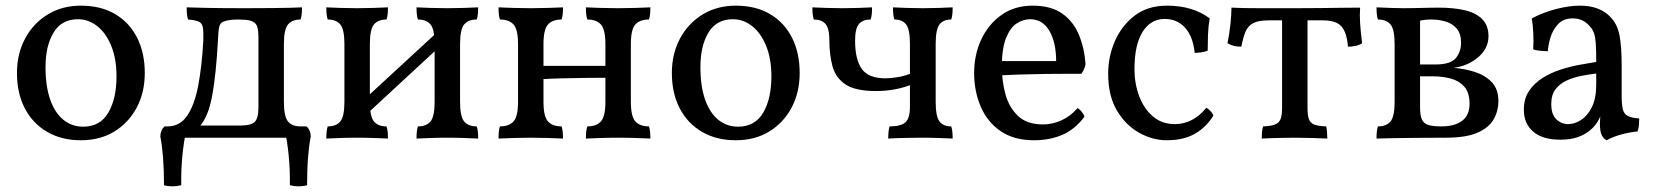

<svg xmlns="http://www.w3.org/2000/svg" viewBox="-20 -487 5857 679"><path d="M266 9Q198 9 147 -20.5Q96 -50 68 -103.5Q40 -157 40 -229Q40 -297 69 -351Q98 -405 149 -436Q200 -467 266 -467Q337 -467 387.5 -437Q438 -407 465 -353.5Q492 -300 492 -229Q492 -160 463.5 -106.5Q435 -53 384.5 -22Q334 9 266 9ZM274 -39Q334 -39 363 -88.5Q392 -138 392 -217Q392 -279 373.5 -324.5Q355 -370 324 -394.5Q293 -419 256 -419Q198 -419 169.5 -372Q141 -325 141 -250Q141 -182 157.5 -135Q174 -88 204 -63.5Q234 -39 274 -39Z M575 0V-40H649L659 -43H828Q868 -43 881 -56Q894 -69 894 -108V-352Q894 -380 889.5 -393Q885 -406 873 -411Q862 -416 847 -417Q832 -418 822 -418Q808 -418 795 -416.5Q782 -415 772 -411Q763 -408 759 -401.5Q755 -395 753.5 -382.5Q752 -370 751 -348Q744 -220 730 -146.5Q716 -73 686 -40H573Q616 -40 642 -78Q668 -116 681 -184.5Q694 -253 699 -343Q700 -374 697.5 -389.5Q695 -405 683 -410.5Q671 -416 645 -418Q642 -427 641 -438.5Q640 -450 640 -461Q667 -460 716.5 -459Q766 -458 851 -458Q908 -458 945 -458.5Q982 -459 1006 -459.5Q1030 -460 1048 -461Q1048 -448 1047 -437.5Q1046 -427 1043 -418Q1013 -418 998.5 -400.5Q984 -383 984 -331V-127Q984 -75 998.5 -57.5Q1013 -40 1043 -40V0ZM1005 168Q1006 115 1001 63.5Q996 12 987 -26V-40H1064Q1079 -26 1079 -4Q1073 25 1069.5 68.5Q1066 112 1066 168Q1052 172 1036 172Q1020 172 1005 168ZM621 168Q606 172 590 172Q574 172 560 168Q560 112 556.5 68.5Q553 25 547 -4Q547 -26 562 -40H639V-26Q630 12 625 63.5Q620 115 621 168Z M1453 3Q1453 -10 1454 -20.5Q1455 -31 1458 -40Q1488 -40 1502.5 -57.5Q1517 -75 1517 -127V-331Q1517 -383 1502.5 -400.5Q1488 -418 1458 -418Q1455 -427 1454 -437.5Q1453 -448 1453 -461Q1475 -460 1503 -459Q1531 -458 1562 -458Q1593 -458 1621 -459Q1649 -460 1671 -461Q1671 -448 1670 -437.5Q1669 -427 1666 -418Q1636 -418 1621.5 -400.5Q1607 -383 1607 -331V-127Q1607 -75 1621.5 -57.5Q1636 -40 1666 -40Q1669 -31 1670 -20.5Q1671 -10 1671 3Q1649 2 1621 1Q1593 0 1562 0Q1531 0 1503 1Q1475 2 1453 3ZM1134 3Q1134 -10 1135 -20.5Q1136 -31 1139 -40Q1169 -40 1183.5 -57.5Q1198 -75 1198 -127V-331Q1198 -383 1183.5 -400.5Q1169 -418 1139 -418Q1136 -427 1135 -437.5Q1134 -448 1134 -461Q1156 -460 1184 -459Q1212 -458 1243 -458Q1274 -458 1302 -459Q1330 -460 1352 -461Q1352 -448 1351 -437.5Q1350 -427 1347 -418Q1317 -418 1302.5 -400.5Q1288 -383 1288 -331V-127Q1288 -75 1302.5 -57.5Q1317 -40 1347 -40Q1350 -31 1351 -20.5Q1352 -10 1352 3Q1330 2 1302 1Q1274 0 1243 0Q1212 0 1184 1Q1156 2 1134 3ZM1270 -77V-137L1538 -384V-325Z M2052 3Q2052 -10 2053 -20.5Q2054 -31 2057 -40Q2089 -40 2105 -57.5Q2121 -75 2121 -127V-331Q2121 -383 2105 -400.5Q2089 -418 2057 -418Q2054 -427 2053 -437.5Q2052 -448 2052 -461Q2075 -460 2104.5 -459Q2134 -458 2166 -458Q2198 -458 2227.5 -459Q2257 -460 2280 -461Q2280 -448 2279 -437.5Q2278 -427 2275 -418Q2243 -418 2227 -400.5Q2211 -383 2211 -331V-127Q2211 -75 2227 -57.5Q2243 -40 2275 -40Q2278 -31 2279 -20.5Q2280 -10 2280 3Q2257 2 2227.5 1Q2198 0 2166 0Q2134 0 2104.5 1Q2075 2 2052 3ZM1743 3Q1743 -10 1744 -20.5Q1745 -31 1748 -40Q1780 -40 1796 -57.5Q1812 -75 1812 -127V-331Q1812 -383 1796 -400.5Q1780 -418 1748 -418Q1745 -427 1744 -437.5Q1743 -448 1743 -461Q1765 -460 1795 -459Q1825 -458 1857 -458Q1889 -458 1919 -459Q1949 -460 1971 -461Q1971 -448 1970 -437.5Q1969 -427 1966 -418Q1934 -418 1918 -400.5Q1902 -383 1902 -331V-127Q1902 -75 1918 -57.5Q1934 -40 1966 -40Q1969 -31 1970 -20.5Q1971 -10 1971 3Q1949 2 1919 1Q1889 0 1857 0Q1825 0 1795 1Q1765 2 1743 3ZM1897 -207V-254H2125V-212Q2096 -212 2053.5 -211.5Q2011 -211 1968 -210Q1925 -209 1897 -207Z M2582 9Q2514 9 2463 -20.5Q2412 -50 2384 -103.5Q2356 -157 2356 -229Q2356 -297 2385 -351Q2414 -405 2465 -436Q2516 -467 2582 -467Q2653 -467 2703.5 -437Q2754 -407 2781 -353.5Q2808 -300 2808 -229Q2808 -160 2779.5 -106.5Q2751 -53 2700.5 -22Q2650 9 2582 9ZM2590 -39Q2650 -39 2679 -88.5Q2708 -138 2708 -217Q2708 -279 2689.5 -324.5Q2671 -370 2640 -394.5Q2609 -419 2572 -419Q2514 -419 2485.5 -372Q2457 -325 2457 -250Q2457 -182 2473.5 -135Q2490 -88 2520 -63.5Q2550 -39 2590 -39Z M3349 3Q3327 2 3299.5 1Q3272 0 3242 0Q3217 0 3194 0.5Q3171 1 3152.5 1.5Q3134 2 3121 3Q3121 -8 3122 -19Q3123 -30 3126 -40Q3165 -40 3181.5 -54Q3198 -68 3198 -110V-331Q3198 -383 3184.5 -400.5Q3171 -418 3143 -418Q3140 -427 3139 -437.5Q3138 -448 3138 -461Q3158 -460 3185.5 -459Q3213 -458 3243 -458Q3273 -458 3300.5 -459Q3328 -460 3349 -461Q3349 -448 3348 -437.5Q3347 -427 3344 -418Q3316 -418 3302.5 -400.5Q3289 -383 3289 -331V-127Q3289 -75 3302.5 -57.5Q3316 -40 3344 -40Q3347 -31 3348 -20.5Q3349 -10 3349 3ZM3078 -165Q3005 -165 2970 -188.5Q2935 -212 2924 -253Q2913 -294 2913 -345Q2913 -386 2899.5 -402Q2886 -418 2858 -418Q2855 -427 2854 -437.5Q2853 -448 2853 -461Q2874 -460 2901.5 -459Q2929 -458 2959 -458Q2989 -458 3016.5 -459Q3044 -460 3064 -461Q3064 -448 3063 -437.5Q3062 -427 3059 -418Q3031 -418 3017.5 -402Q3004 -386 3004 -343Q3004 -277 3027.5 -243.5Q3051 -210 3112 -210Q3128 -210 3153.5 -214Q3179 -218 3201 -227V-187Q3176 -177 3144.5 -171Q3113 -165 3078 -165Z M3637 9Q3566 9 3519 -23Q3472 -55 3448.5 -109.5Q3425 -164 3425 -229Q3425 -293 3450 -347Q3475 -401 3521.5 -434Q3568 -467 3632 -467Q3697 -467 3736.5 -439Q3776 -411 3795.5 -364Q3815 -317 3819 -260Q3815 -240 3804 -226Q3787 -226 3753 -226Q3719 -226 3676 -225.5Q3633 -225 3588 -223.5Q3543 -222 3503 -220V-271H3715Q3715 -337 3691 -378Q3667 -419 3623 -419Q3599 -419 3576 -404.5Q3553 -390 3538 -353Q3523 -316 3523 -250Q3523 -201 3535.5 -154.5Q3548 -108 3579.5 -77.5Q3611 -47 3669 -47Q3702 -47 3734 -61.5Q3766 -76 3791 -105Q3799 -100 3806 -91Q3813 -82 3815 -74Q3781 -29 3736.5 -10Q3692 9 3637 9Z M4271 -78Q4244 -35 4204 -13Q4164 9 4107 9Q4056 9 4008.5 -17.5Q3961 -44 3930 -96Q3899 -148 3899 -227Q3899 -287 3923 -342Q3947 -397 3993 -432Q4039 -467 4107 -467Q4153 -467 4191 -455.5Q4229 -444 4258 -422Q4253 -393 4252 -364.5Q4251 -336 4251 -308Q4243 -304 4229 -302Q4215 -300 4205 -300Q4199 -358 4171 -389Q4143 -420 4099 -420Q4049 -420 4020.5 -374Q3992 -328 3992 -242Q3992 -192 4008.5 -147.5Q4025 -103 4057 -75.5Q4089 -48 4135 -48Q4167 -48 4195.5 -63Q4224 -78 4246 -106Q4253 -102 4260.5 -94.5Q4268 -87 4271 -78Z M4442 3Q4442 -8 4443 -19.5Q4444 -31 4447 -40Q4474 -41 4488.5 -46.5Q4503 -52 4508.5 -65.5Q4514 -79 4514 -105V-438H4604V-105Q4604 -79 4609 -65.5Q4614 -52 4628 -46.5Q4642 -41 4670 -40Q4672 -32 4673 -20Q4674 -8 4674 3Q4649 2 4619.5 1Q4590 0 4561 0Q4541 0 4519 0.5Q4497 1 4477 1.5Q4457 2 4442 3ZM4370 -322Q4355 -322 4344.5 -324.5Q4334 -327 4321 -334Q4328 -370 4331.5 -402.5Q4335 -435 4335 -460Q4354 -459 4379 -458.5Q4404 -458 4432.5 -458Q4461 -458 4493.5 -458Q4526 -458 4562 -458Q4608 -458 4650.5 -458.5Q4693 -459 4728.5 -459.5Q4764 -460 4790 -460Q4788 -434 4790 -404Q4792 -374 4797 -334Q4786 -327 4773 -324.5Q4760 -322 4747 -322Q4743 -372 4724 -393.5Q4705 -415 4659 -415H4467Q4430 -415 4411.5 -405Q4393 -395 4384.5 -374.5Q4376 -354 4370 -322Z M4848 3Q4848 -10 4849 -20.5Q4850 -31 4853 -40Q4883 -40 4897.5 -57.5Q4912 -75 4912 -127V-331Q4912 -383 4897.5 -400.5Q4883 -418 4853 -418Q4850 -427 4849 -437.5Q4848 -448 4848 -461Q4870 -460 4897 -459Q4924 -458 4944 -458Q4964 -458 4986.5 -458.5Q5009 -459 5030.5 -459.5Q5052 -460 5068 -460Q5122 -460 5161.5 -450.5Q5201 -441 5222.5 -418.5Q5244 -396 5244 -359Q5244 -316 5208 -285Q5172 -254 5121 -247Q5160 -244 5196 -232.5Q5232 -221 5255.5 -196.5Q5279 -172 5279 -130Q5279 -94 5262 -64.5Q5245 -35 5204.5 -17.5Q5164 0 5093 0Q5040 0 4993 0.5Q4946 1 4909 1.5Q4872 2 4848 3ZM5077 -40Q5125 -40 5151 -60Q5177 -80 5177 -120Q5177 -160 5158 -181Q5139 -202 5109.5 -209.5Q5080 -217 5049 -217H4990V-259H5056Q5110 -259 5128.5 -281.5Q5147 -304 5147 -336Q5147 -368 5131.5 -386Q5116 -404 5092 -411Q5068 -418 5042 -418Q5027 -418 5016 -416.5Q5005 -415 4990 -411L5002 -435V-107Q5002 -79 5008.5 -64.5Q5015 -50 5031.5 -45Q5048 -40 5077 -40Z M5662 9Q5651 4 5644.5 -9Q5638 -22 5638 -50Q5638 -59 5639 -71.5Q5640 -84 5643 -94H5645Q5642 -78 5631.5 -59.5Q5621 -41 5604 -27Q5587 -12 5561 -2.5Q5535 7 5498 7Q5435 7 5402 -21.5Q5369 -50 5369 -99Q5369 -138 5387.5 -165.5Q5406 -193 5435.5 -211.5Q5465 -230 5499.5 -241Q5534 -252 5567 -258Q5600 -264 5625 -268Q5625 -309 5623.5 -332Q5622 -355 5617.5 -368.5Q5613 -382 5604 -392Q5592 -407 5576.5 -414.5Q5561 -422 5542 -422Q5509 -422 5490 -401.5Q5471 -381 5463 -354Q5455 -327 5454 -306Q5443 -306 5426 -307.5Q5409 -309 5402 -313Q5404 -338 5402.5 -369Q5401 -400 5397 -422Q5437 -443 5483 -455Q5529 -467 5567 -467Q5604 -467 5630.5 -456.5Q5657 -446 5673 -429Q5699 -404 5707 -363.5Q5715 -323 5715 -256V-146Q5715 -118 5719 -101Q5723 -84 5736.5 -77Q5750 -70 5777 -68Q5777 -58 5776 -45Q5775 -32 5771 -22Q5746 -20 5715.5 -12Q5685 -4 5662 9ZM5526 -48Q5548 -48 5571 -62.5Q5594 -77 5609.5 -108Q5625 -139 5625 -189V-227Q5599 -224 5571.5 -218.5Q5544 -213 5520 -202Q5496 -191 5481 -171.5Q5466 -152 5466 -119Q5466 -82 5484 -65Q5502 -48 5526 -48Z"/></svg>

Font: Vollkorn
Style: Regular
Weight: 400
Designer: Friedrich Althausen
Foundry: Friedrich Althausen
Version: Version 4.104